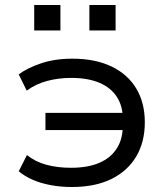

<svg xmlns="http://www.w3.org/2000/svg" viewBox="-20 -740 673 769"><path d="M268 9Q223 9 183 1.5Q143 -6 111 -20Q79 -34 55 -54L88 -119Q121 -92 166 -80Q211 -68 264 -68Q331 -68 377 -87.5Q423 -107 447.5 -145Q472 -183 472 -238L485 -219H162V-288H485L472 -262Q472 -315 448 -352Q424 -389 378 -408.5Q332 -428 264 -428Q215 -428 169.5 -416Q124 -404 87 -377L55 -442Q88 -467 143.5 -486Q199 -505 270 -505Q361 -505 426 -474Q491 -443 525.5 -386Q560 -329 560 -250Q560 -171 525.5 -113Q491 -55 426 -23Q361 9 268 9ZM338 -618V-720H443V-618ZM117 -618V-720H222V-618Z"/></svg>

Font: Nunito Sans 7pt SemiExpanded
Style: Regular
Weight: 400
Width: 6
Designer: Vernon Adams
Foundry: Vernon Adams
Version: Version 3.101;gftools[0.9.27]